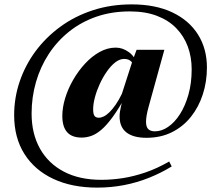

<svg xmlns="http://www.w3.org/2000/svg" viewBox="-20 -741 963 875"><path d="M686 -142.5Q716.5 -142.5 746.2 -162.8Q776 -183 800 -220.5Q824 -258 838.8 -310Q853.5 -362 853.5 -425Q853.5 -481 835.8 -529Q818 -577 782.8 -613Q747.5 -649 694.8 -669Q642 -689 571.5 -689Q489 -689 419.5 -665Q350 -641 295.2 -597.2Q240.5 -553.5 202.2 -495Q164 -436.5 144 -367.2Q124 -298 124 -223.5Q124 -132 162 -64Q200 4 271 41.2Q342 78.5 441.5 78.5Q489.5 78.5 539.5 70.8Q589.5 63 642.5 45Q695.5 27 751 -5L762.5 17.5Q713.5 47.5 659.2 69.2Q605 91 545.8 102.5Q486.5 114 422.5 114Q308 114 223 74.2Q138 34.5 91.2 -39.5Q44.5 -113.5 44.5 -216.5Q44.5 -295.5 69.8 -369.8Q95 -444 142 -507.5Q189 -571 255 -619.2Q321 -667.5 403 -694.2Q485 -721 580 -721Q688 -721 764.8 -684.8Q841.5 -648.5 882.2 -583.8Q923 -519 923 -433.5Q923 -368.5 904.2 -310.8Q885.5 -253 850 -208.5Q814.5 -164 763.5 -138.5Q712.5 -113 647 -113Q588 -113 556.5 -137.2Q525 -161.5 525 -210.5Q525 -221 526.8 -232.8Q528.5 -244.5 531.5 -257L543.5 -310L556 -308.5Q522 -247 494 -208.5Q466 -170 441.8 -149.5Q417.5 -129 395.5 -121.5Q373.5 -114 352.5 -114Q307.5 -114 285.8 -138.8Q264 -163.5 264 -212.5Q264 -251 277 -293.8Q290 -336.5 313.5 -377.2Q337 -418 367.8 -451.2Q398.5 -484.5 434.2 -504.2Q470 -524 507.5 -524Q539 -524 567.5 -503.2Q596 -482.5 612 -437L601 -419.5Q591 -446.5 579.2 -459.5Q567.5 -472.5 546 -472.5Q525.5 -472.5 505.2 -456.8Q485 -441 466.8 -414.8Q448.5 -388.5 434.5 -358Q420.5 -327.5 412.5 -297.2Q404.5 -267 404.5 -243Q404.5 -221.5 410.5 -213Q416.5 -204.5 430.5 -204.5Q441 -204.5 453.2 -210.5Q465.5 -216.5 479 -229.8Q492.5 -243 507 -263.8Q521.5 -284.5 535.5 -313.5L585 -467L602.5 -514H729L658 -257Q651.5 -234 648.5 -216.5Q645.5 -199 645.5 -186Q645.5 -162.5 655.8 -152.5Q666 -142.5 686 -142.5Z"/></svg>

Font: Newsreader 60pt
Style: Bold Italic
Weight: 700
Italic angle: -17°
Designer: Hugues Gentile
Foundry: Production Type
Version: Version 1.003